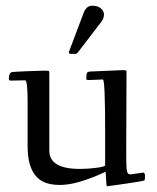

<svg xmlns="http://www.w3.org/2000/svg" viewBox="-20 -635 550 674"><path d="M229 -446Q221.9 -446 221.9 -450.1Q221.9 -454.1 223.9 -458L272.9 -587.9Q282.7 -615 303.1 -615Q323.5 -615 334.2 -605.5Q345 -595.9 345 -583.9Q345 -571.8 336.9 -560.1L254.9 -452.9Q249.8 -446 244.9 -446ZM68.1 -353 19 -352.1Q11 -352.1 11 -356.9Q11 -380.6 22.9 -382.1Q24.7 -382.3 25.4 -382.3Q29.8 -383.1 75.3 -385Q120.8 -387 136 -387Q151.1 -387 152.1 -385.1Q153.1 -383.3 153.1 -377.9V-106Q153.1 -42 261 -42Q288.8 -42 319 -46Q349.1 -50 349.1 -54.9V-173.1Q349.1 -356 341.1 -356L291 -354Q283 -354 283 -356.9Q283 -378.7 287.1 -381.3Q291.3 -384 298.1 -384L414.1 -388.9Q424.1 -388.9 424.1 -384V-379.9Q423.1 -141.1 423.1 -97.3Q423.1 -53.5 424.4 -42Q425.8 -30.5 429 -26.7Q432.1 -22.9 439 -22.9L482.9 -29.1Q489 -29.1 489 -16.8Q489 -4.6 487.3 -2.1Q485.6 0.5 421.5 9.8Q357.4 19 355.5 19Q353.5 19 352.3 -6.5Q351.1 -32 350.5 -32Q349.9 -32 340 -27.2Q330.1 -22.5 313.6 -15.7Q297.1 -9 277.3 -2.4Q200.4 23.9 147 8.8Q76.9 -11.2 76.9 -122.1V-279.1Q76.9 -353 68.1 -353Z"/></svg>

Font: Fanwood Text
Style: Regular
Weight: 400
Version: Version 1.1001